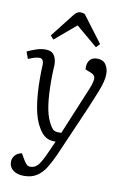

<svg xmlns="http://www.w3.org/2000/svg" viewBox="-106 -830 740 1120"><g transform="rotate(10 264.5 -269.5)"><path d="M287 75Q267 120 245 155Q223 190 192.5 209.5Q162 229 117 229Q77 229 53 210.5Q29 192 29 162Q29 140 43 123Q57 106 84 101L99 128Q113 152 122 161Q131 170 146 170Q173 170 192 146.5Q211 123 238 61L265 0H255Q228 0 206 -13.5Q184 -27 164 -61Q136 -106 123.5 -180.5Q111 -255 111 -350Q111 -370 111.5 -392Q112 -414 113 -430Q113 -465 87 -465Q73 -465 54.5 -459Q36 -453 22 -447L7 -488Q24 -497 55 -508Q86 -519 114 -519Q151 -519 166 -496.5Q181 -474 181 -439Q180 -420 179 -401Q178 -382 178 -354Q178 -261 186.5 -202Q195 -143 214 -105Q232 -70 243.5 -63Q255 -56 273 -56H289L407 -340Q422 -376 423 -399Q424 -422 397 -432L364 -445Q360 -476 374.5 -497.5Q389 -519 421 -519Q455 -519 471.5 -496Q488 -473 488 -439Q488 -418 481.5 -392Q475 -366 459.5 -326.5Q444 -287 418 -226ZM422 -605 401 -583 274 -690 149 -584 130 -605 237 -742Q256 -768 277 -768Q284 -768 290.5 -766.5Q297 -765 303 -763Z"/></g></svg>

Font: Literata 12pt Light
Style: Italic
Weight: 300
Italic angle: -2°
Designer: Latin by Veronika Burian and Jose Scaglione. Greek by Irene Vlachou. Cyrillic by Vera Evstafieva
Foundry: TypeTogether
Version: Version 3.002